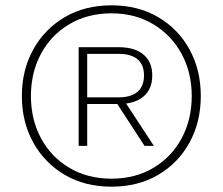

<svg xmlns="http://www.w3.org/2000/svg" viewBox="-20 -690 835 720"><path d="M398 10Q298 10 222.5 -34.5Q147 -79 104.5 -156Q62 -233 62 -330Q62 -427 104.5 -504Q147 -581 222.5 -625.5Q298 -670 398 -670Q498 -670 573.5 -625.5Q649 -581 691 -504Q733 -427 733 -330Q733 -233 691 -156Q649 -79 573.5 -34.5Q498 10 398 10ZM522 -143 414 -309 441 -320 557 -143ZM398 -20Q488 -20 556 -61Q624 -102 661.5 -172Q699 -242 699 -330Q699 -418 661 -488Q623 -558 555 -599Q487 -640 398 -640Q308 -640 239.5 -599Q171 -558 133.5 -488Q96 -418 96 -330Q96 -242 133.5 -172Q171 -102 239.5 -61Q308 -20 398 -20ZM275 -143V-513H425Q485 -513 518 -485.5Q551 -458 551 -407Q551 -356 518 -328Q485 -300 425 -300H307V-143ZM307 -325H425Q472 -325 496 -346Q520 -367 520 -407Q520 -447 496 -467.5Q472 -488 425 -488H307Z"/></svg>

Font: Kantumruy Pro ExtraLight
Style: Regular
Weight: 250
Version: Version 1.002